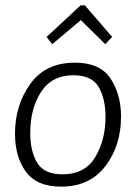

<svg xmlns="http://www.w3.org/2000/svg" viewBox="-20 -687 520 717"><path d="M297 -667 399 -549 373 -522 282 -612 175 -522 154 -549 281 -667ZM36 -188Q36 -294 93 -373.5Q150 -453 260 -453Q354 -453 393 -393.5Q432 -334 432 -252Q432 -143 373.5 -66.5Q315 10 208 10Q117 10 76.5 -46Q36 -102 36 -188ZM93 -190Q93 -122 119 -79Q145 -36 213 -36Q297 -36 335.5 -100Q374 -164 374 -251Q374 -318 348.5 -362Q323 -406 254 -406Q174 -406 133.5 -344Q93 -282 93 -190Z"/></svg>

Font: Zilla Slab Light
Style: Italic
Weight: 300
Italic angle: -6°
Designer: Typotheque.com
Foundry: Typotheque type foundry
Version: Version 1.1; 2017; ttfautohint (v1.6)